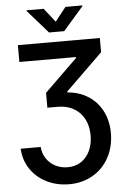

<svg xmlns="http://www.w3.org/2000/svg" viewBox="-70 -973 797 1231"><g transform="rotate(-5 328.5 -357.5)"><path d="M324.2 100.6Q374.5 100.6 411.6 75.9Q448.7 51.3 468.5 7.6Q488.3 -36.1 488.3 -90.8Q488.3 -151.4 463.9 -196.8Q439.5 -242.2 395.8 -266.6Q352.1 -291 295.9 -291H227.5V-386.7L438.5 -592.8V-598.6H74.2V-707H601.6V-615.2L364.3 -383.8V-377Q439.5 -371.6 497.3 -334.5Q555.2 -297.4 587.2 -234.9Q619.1 -172.4 619.1 -93.8Q619.1 -6.3 581.8 62.7Q544.4 131.8 477.5 170.9Q410.6 210 325.2 210Q245.6 210 180.4 177.5Q115.2 145 76.4 87.2Q37.6 29.3 34.2 -43.9H163.1Q166 -2 188 31Q210 64 245.8 82.3Q281.7 100.6 324.2 100.6ZM329.1 -835.9 399.4 -924.8H507.8V-919.9L377.9 -770.5H280.3L149.4 -919.9V-924.8H258.8Z"/></g></svg>

Font: Pretendard JP SemiBold
Style: Regular
Weight: 600
Designer: Base glyphs from Inter by Rasmus Andersson; Hangeul glyphs from Noto Sans CJK(Source Han Sans) by Jang Soo-young and Kan
Foundry: Kil Hyung-jin
Version: Version 1.309